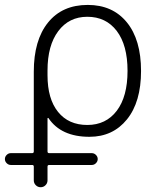

<svg xmlns="http://www.w3.org/2000/svg" viewBox="-72 -576 644 792"><path d="M288.1 -506.8Q212.9 -506.8 168.5 -447.8Q124 -388.7 124 -285.2V-265.6Q124 -168 167.5 -114.3Q210.9 -60.5 288.1 -60.5Q365.2 -60.5 409.7 -119.1Q454.1 -177.7 454.1 -283.7Q454.1 -389.6 409.7 -448.2Q365.2 -506.8 288.1 -506.8ZM-27.3 104.5Q-37.1 104.5 -44.4 97.2Q-51.8 89.8 -51.8 80.1Q-51.8 70.3 -44.4 63Q-37.1 55.7 -27.3 55.7H60.5Q67.4 55.7 67.4 48.8V-280.3Q67.4 -410.2 126 -482.9Q184.6 -555.7 290 -555.7Q392.6 -555.7 451.2 -483.9Q509.8 -412.1 509.8 -283.2Q509.8 -155.3 451.7 -83.5Q393.6 -11.7 296.9 -11.7Q179.7 -11.7 127.9 -88.9Q127 -89.8 125.5 -89.4Q124 -88.9 124 -87.9V48.8Q124 55.7 130.9 55.7H306.6Q316.4 55.7 323.7 63Q331.1 70.3 331.1 80.1Q331.1 89.8 323.7 97.2Q316.4 104.5 306.6 104.5H130.9Q124 104.5 124 111.3V168Q124 179.7 115.7 188Q107.4 196.3 95.7 196.3Q84 196.3 75.7 188Q67.4 179.7 67.4 168V111.3Q67.4 104.5 60.5 104.5Z"/></svg>

Font: irohamaru Light
Style: Regular
Weight: 200
Designer: [Source Han Sans]
Ryoko NISHIZUKA  (kana & ideographs); Paul D. Hunt (Latin, Greek & Cyrillic); Wenlong ZHANG  (bopomofo
Version: Version 1.01